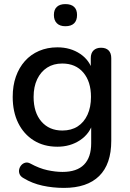

<svg xmlns="http://www.w3.org/2000/svg" viewBox="-20 -728 634 937"><path d="M292 189Q238 189 187.5 178Q137 167 96 142Q81 134 76 122.5Q71 111 73.5 99Q76 87 84 78Q92 69 103.5 66Q115 63 128 70Q172 94 211.5 102.5Q251 111 285 111Q355 111 390 75.5Q425 40 425 -29V-131H434Q419 -76 371 -44Q323 -12 260 -12Q194 -12 145 -42.5Q96 -73 69 -127.5Q42 -182 42 -255Q42 -310 57.5 -354Q73 -398 101.5 -430Q130 -462 170.5 -479.5Q211 -497 260 -497Q324 -497 371.5 -465Q419 -433 433 -378L423 -361V-444Q423 -469 436.5 -482Q450 -495 473 -495Q497 -495 510 -482Q523 -469 523 -444V-41Q523 73 464 131Q405 189 292 189ZM284 -91Q328 -91 359 -111Q390 -131 407 -168Q424 -205 424 -255Q424 -330 386.5 -374Q349 -418 284 -418Q241 -418 210 -398Q179 -378 161.5 -341.5Q144 -305 144 -255Q144 -179 182 -135Q220 -91 284 -91ZM299 -600Q272 -600 257.5 -614.5Q243 -629 243 -655Q243 -681 257.5 -694.5Q272 -708 299 -708Q327 -708 341.5 -694.5Q356 -681 356 -655Q356 -628 341.5 -614Q327 -600 299 -600Z"/></svg>

Font: Nunito ExtraLight SemiBold
Style: Regular
Weight: 600
Version: Version 3.602